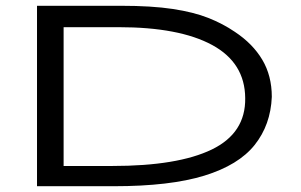

<svg xmlns="http://www.w3.org/2000/svg" viewBox="-20 -643 1040 664"><path d="M108 1V-623H398Q505 -623 577.5 -612Q650 -601 700.5 -581Q751 -561 792 -533Q854 -492 887 -436.5Q920 -381 920 -308Q916 -211 860.5 -141.5Q805 -72 686.5 -35.5Q568 1 374 1ZM200 -69H368Q595 -69 712.5 -126Q830 -183 828 -304Q827 -426 713.5 -487.5Q600 -549 390 -549H200Z"/></svg>

Font: Inconsolata UltraExpanded Thin
Style: Regular
Weight: 100
Width: 9
Monospace: yes
Designer: Raph Levien, Cyreal, Brenton Simpson
Foundry: Raph Levien, Cyreal, Google
Version: Version 3.100; ttfautohint (v1.8.4.7-5d5b)